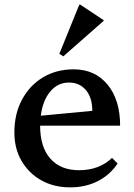

<svg xmlns="http://www.w3.org/2000/svg" viewBox="-20 -795 580 828"><path d="M283 13Q212 13 158 -17.5Q104 -48 73 -101Q42 -154 42 -224Q42 -304 75 -365.5Q108 -427 165.5 -461.5Q223 -496 298 -496Q389 -496 443.5 -430.5Q498 -365 498 -253H153Q153 -161 197 -111Q241 -61 321 -61Q408 -61 463 -114L487 -90Q455 -41 402 -14Q349 13 283 13ZM277 -439Q229 -439 196.5 -400Q164 -361 156 -296L378 -317Q378 -374 350.5 -406.5Q323 -439 277 -439ZM253 -552 236 -563 322 -775H326L427 -708V-705Z"/></svg>

Font: Platypi
Style: Regular
Weight: 400
Designer: David Sargent
Foundry: Bolt Cutter Type
Version: Version 1.200; ttfautohint (v1.8.4.7-5d5b)